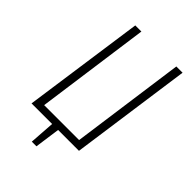

<svg xmlns="http://www.w3.org/2000/svg" viewBox="-242 -782 1022 1022"><g transform="rotate(45 269.5 -270.5)"><path d="M507 -684 411 0H254L234 143H199L209 0H54L151 -684H197L108 -41H371L460 -684Z"/></g></svg>

Font: Fira Sans Extra Condensed ExtraLight
Style: Italic
Weight: 275
Width: 3
Italic angle: -8°
Designer: Carrois Corporate & Edenspiekermann AG
Foundry: Carrois Corporate GbR & Edenspiekermann AG
Version: Version 4.203